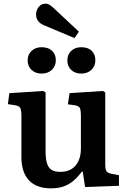

<svg xmlns="http://www.w3.org/2000/svg" viewBox="-20 -1015 698 1049"><path d="M259 14Q179 14 138 -30Q97 -74 97 -157V-378Q97 -411 91.5 -423.5Q86 -436 63 -440L23 -446L31 -506L216 -518L229 -510V-190Q229 -147 237 -122Q245 -97 262.5 -86.5Q280 -76 310 -76Q345 -76 370 -91Q395 -106 408.5 -135Q422 -164 422 -203V-378Q422 -413 416.5 -424.5Q411 -436 389 -440L351 -445L360 -506L542 -518L555 -510V-117Q555 -90 561.5 -80Q568 -70 587 -66L630 -58V0L445 7L432 -78H428Q406 -49 382.5 -28.5Q359 -8 329 3Q299 14 259 14ZM387 -807 225 -875Q201 -884 189 -899.5Q177 -915 177 -936Q177 -958 191 -976.5Q205 -995 229 -995Q240 -995 249.5 -989.5Q259 -984 273 -971L411 -842ZM424 -613Q390 -613 369 -633Q348 -653 348 -685Q348 -717 369 -737Q390 -757 424 -757Q461 -757 481 -737.5Q501 -718 501 -686Q501 -654 479.5 -633.5Q458 -613 424 -613ZM207 -613Q174 -613 152.5 -633Q131 -653 131 -685Q131 -717 152.5 -737Q174 -757 207 -757Q244 -757 264.5 -737.5Q285 -718 285 -686Q285 -654 263.5 -633.5Q242 -613 207 -613Z"/></svg>

Font: Literata 18pt SemiBold
Style: Regular
Weight: 600
Designer: Latin by Veronika Burian and Jose Scaglione. Greek by Irene Vlachou. Cyrillic by Vera Evstafieva.
Foundry: TypeTogether
Version: Version 3.103;gftools[0.9.29]